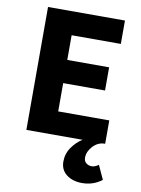

<svg xmlns="http://www.w3.org/2000/svg" viewBox="-95 -716 738 1003"><g transform="rotate(10 274.0 -214.5)"><path d="M411 223Q361 223 328.5 198Q296 173 296 129Q296 87 320 53Q344 19 375 0H77V-652H485V-528H224V-397H446V-274H224V-124H495V0H490Q456 1 430 29Q404 57 404 90Q404 108 416.5 118Q429 128 446 128Q462 128 482 114L516 188Q470 223 411 223Z"/></g></svg>

Font: Toshiba Sans
Style: Bold
Weight: 700
Designer: Paul D. Hunt
Foundry: Toshiba Corporation
Version: Version 2.020;PS 2.0;hotconv 1.0.86;makeotf.lib2.5.63406